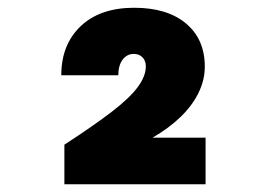

<svg xmlns="http://www.w3.org/2000/svg" viewBox="-20 -775 690 495"><path d="M146 -300V-402Q223 -452 269 -487.5Q315 -523 335.5 -551Q356 -579 356 -604Q356 -618 347.5 -627Q339 -636 325 -636Q307 -636 296 -621Q285 -606 285 -581H138Q138 -660 188 -707.5Q238 -755 326 -755Q411 -755 459.5 -714.5Q508 -674 508 -603Q508 -569 492 -536Q476 -503 445.5 -473.5Q415 -444 373 -420H510V-300Z"/></svg>

Font: Azeret Mono Thin Black
Style: Regular
Weight: 900
Version: Version 1.002